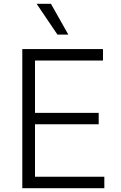

<svg xmlns="http://www.w3.org/2000/svg" viewBox="-20 -984 633 1004"><path d="M96.6 0V-727.3H518.5V-667.6H163V-393.8H496.1V-334.2H163V-59.7H525.6V0ZM280.5 -802.9 171.5 -964.1H246.4L337.4 -802.9Z"/></svg>

Font: Inter Zeller Light
Style: Regular
Weight: 300
Designer: Rasmus Andersson; Joe Bland
Foundry: zeller
Version: Version 3.015;git-dec3a8cb1